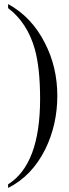

<svg xmlns="http://www.w3.org/2000/svg" viewBox="-20 -714 340 948"><path d="M263 -241Q263 -99 204 22Q138 155 20 214V196Q178 97 178 -226Q178 -377 152 -471Q115 -602 20 -674V-694Q137 -630 202 -501Q263 -382 263 -241Z"/></svg>

Font: Ekushey Sumon
Style: Regular
Weight: 400
Designer: Al Mamun Sumon
Foundry: Al Mamun Sumon
Version: Version 1.0